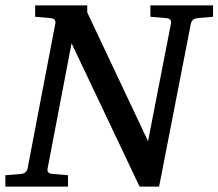

<svg xmlns="http://www.w3.org/2000/svg" viewBox="-34 -691 809 711"><path d="M698.2 -624Q688.5 -623 681.9 -618.4Q675.3 -613.8 672.9 -604L555.2 0H482.9L231 -530.8L142.1 -65.9Q140.6 -58.6 144.5 -53.2Q148.4 -47.9 162.1 -46.9L217.8 -42V0H-14.2V-42L43 -46.9Q63.5 -48.3 67.9 -65.9L170.9 -604Q172.4 -612.3 168.5 -617.7Q164.6 -623 151.9 -624L96.2 -628.9V-670.9H289.1V-645L514.2 -168L599.1 -604Q600.6 -612.3 596.7 -617.7Q592.8 -623 580.1 -624L522.9 -628.9V-670.9H754.9V-628.9Z"/></svg>

Font: Charis SIL Am
Style: Italic
Weight: 400
Italic angle: -11°
Foundry: SIL International
Version: Version 5.000